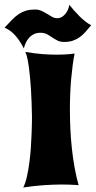

<svg xmlns="http://www.w3.org/2000/svg" viewBox="-82 -791 409 818"><path d="M252.9 -2Q244.6 -2.4 233.4 -3.4Q223.6 -3.9 210.4 -4.4Q197.3 -4.9 180.2 -4.9Q148.4 -4.9 106.9 -2.2Q65.4 0.5 17.1 7.8Q26.4 -10.7 32.7 -38.8Q39.1 -66.9 43.2 -98.9Q47.4 -130.9 49.6 -163.6Q51.8 -196.3 52.7 -223.6Q53.7 -251 54 -270Q54.2 -289.1 54.2 -293.9Q53.2 -357.4 49.8 -412.6Q48.3 -436 46.1 -460Q43.9 -483.9 41 -505.1Q38.1 -526.4 34.4 -543.2Q30.8 -560.1 25.9 -569.8Q65.4 -563 99.1 -560.5Q132.8 -558.1 160.2 -558.1Q177.7 -558.1 191.7 -558.8Q205.6 -559.6 215.3 -560.5Q227.1 -561.5 235.8 -563Q227.1 -519 221.4 -457Q215.8 -395 215.8 -324.2Q215.8 -283.7 217.8 -242.2Q219.7 -200.7 224.1 -159.4Q228.5 -118.2 235.6 -78.4Q242.7 -38.6 252.9 -2ZM306.6 -683.6Q293.5 -667.5 281.5 -654.3Q269.5 -641.1 256.3 -631.8Q243.2 -622.6 227.5 -617.4Q211.9 -612.3 191.4 -612.3Q174.3 -612.3 162.6 -618.4Q150.9 -624.5 140.1 -631.8Q129.4 -639.2 117.9 -645.3Q106.4 -651.4 90.3 -651.4Q74.7 -651.4 62.7 -645.8Q50.8 -640.1 42.2 -630.6Q33.7 -621.1 28.1 -609.1Q22.5 -597.2 19.5 -584.5Q5.4 -613.3 -14.6 -637.2Q-34.7 -661.1 -62.5 -673.3Q-44.4 -692.9 -30 -707.5Q-15.6 -722.2 -1 -731.7Q13.7 -741.2 29.8 -745.8Q45.9 -750.5 67.4 -750.5Q82.5 -750.5 95 -744.6Q107.4 -738.8 118.7 -731.9Q129.9 -725.1 140.1 -719.2Q150.4 -713.4 161.6 -713.4Q172.4 -713.4 181.4 -718.8Q190.4 -724.1 197 -732.4Q203.6 -740.7 207.8 -750.7Q211.9 -760.7 213.4 -770.5Q221.2 -760.3 232.4 -747.6Q243.7 -734.9 256.1 -722.4Q268.6 -710 281.7 -699.5Q294.9 -689 306.6 -683.6Z"/></svg>

Font: Spicy Rice
Style: Regular
Weight: 400
Version: Version 1.000